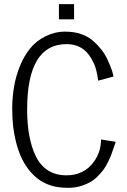

<svg xmlns="http://www.w3.org/2000/svg" viewBox="-20 -901 613 929"><path d="M265.1 -807.6V-880.9H338.4V-807.6ZM498.5 -616.2Q521 -567.9 526.4 -543L529.3 -531.2V-530.8L455.1 -510.7Q447.3 -566.4 435.3 -592Q423.3 -617.7 411.4 -634Q399.4 -650.4 384.8 -661.6Q350.1 -687.5 301.8 -687.5Q111.3 -687.5 111.3 -370.6Q111.3 -234.9 151.4 -148.9Q196.8 -52.7 301.8 -52.7Q387.7 -52.7 435.5 -120.1Q468.8 -167.5 468.8 -226.1L540 -214.8Q538.1 -209.5 531 -188.5Q523.9 -167.5 519 -154.3Q514.2 -141.1 503.2 -118.4Q492.2 -95.7 481.2 -80.6Q470.2 -65.4 451.9 -47.1Q433.6 -28.8 413.1 -18.1Q363.8 7.8 312 7.8Q260.3 7.8 224.9 -3.9Q189.5 -15.6 163.1 -35.9Q136.7 -56.2 115.5 -84.7Q94.2 -113.3 80.1 -146.2Q65.9 -179.2 56.6 -217Q47.4 -254.9 43.2 -293Q39.1 -331.1 39.1 -378.7Q39.1 -426.3 47.6 -478.8Q56.2 -531.2 76.2 -580.8Q96.2 -630.4 126 -667Q155.8 -703.6 200.9 -725.8Q246.1 -748 293 -748Q339.8 -748 372.8 -736.1Q405.8 -724.1 428.2 -705.1Q450.7 -686 469.2 -662.8Q487.8 -639.6 498.5 -616.2Z"/></svg>

Font: News Cycle
Style: Regular
Weight: 500
Version: Version 0.5.2